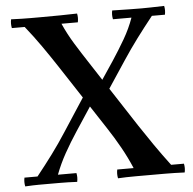

<svg xmlns="http://www.w3.org/2000/svg" viewBox="-51 -753 811 806"><g transform="rotate(-5 354.5 -350.0)"><path d="M695 -35Q699 -17 695 2Q671 1 651.5 0.5Q632 0 612 0Q592 0 566 0Q532 0 489.5 0Q447 0 414 2Q410 -17 414 -35H483Q464 -80 439.5 -124Q415 -168 386 -212L204 -490Q175 -534 145 -577Q115 -620 79 -665H25Q21 -684 25 -702Q49 -701 68.5 -700.5Q88 -700 107 -700Q126 -700 149 -700Q192 -700 231 -700.5Q270 -701 303 -702Q307 -684 303 -665H234Q254 -620 280.5 -577Q307 -534 336 -490L517 -212Q546 -168 576.5 -124Q607 -80 641 -35ZM337 -345 434 -490Q463 -534 488 -577Q513 -620 529 -665H451Q447 -684 451 -702Q492 -701 524.5 -700.5Q557 -700 574 -700Q592 -700 613 -700.5Q634 -701 670 -702Q674 -684 670 -665H615Q579 -620 547 -577Q515 -534 486 -490L390 -345ZM360 -365 258 -210Q229 -166 205 -123Q181 -80 164 -35H242Q246 -17 242 2Q202 0 169 0Q136 0 119 0Q101 0 80 0Q59 0 23 2Q19 -17 23 -35H78Q114 -80 145.5 -122.5Q177 -165 206 -210L307 -365Z"/></g></svg>

Font: Poltawski Nowy
Style: Regular
Weight: 400
Designer: Adam Pótawski, Mateusz Machalski, Borys Kosmynka, Ania Wieluska
Foundry: Capitalics.wtf
Version: Version 1.001;gftools[0.9.25]